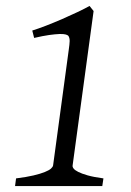

<svg xmlns="http://www.w3.org/2000/svg" viewBox="-20 -628 442 648"><path d="M325.2 0H30.8L34.2 -25.9Q69.3 -30.3 93 -35.9Q116.7 -41.5 131.1 -47.4Q145.5 -53.2 151.9 -58.8Q158.2 -64.5 159.2 -69.8L211.9 -459Q214.8 -478.5 215.1 -489.3Q215.3 -500 210.9 -506.8Q208.5 -509.8 201.4 -511.7Q194.3 -513.7 180.4 -513.2Q166.5 -512.7 145.5 -509.8Q124.5 -506.8 95.2 -500L88.9 -524.9Q107.9 -530.8 134.5 -541Q161.1 -551.3 188.7 -563.2Q216.3 -575.2 241.5 -587.2Q266.6 -599.1 282.2 -607.9L295.9 -590.8L225.1 -69.8Q224.1 -64.9 228.3 -59.3Q232.4 -53.7 243.9 -47.9Q255.4 -42 275.9 -36.1Q296.4 -30.3 329.1 -25.9Z"/></svg>

Font: Akkhara
Style: Italic
Weight: 400
Italic angle: -7°
Designer: J. Victor Gaultney
Version: Version 1.00 June 13, 2006, initial release